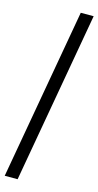

<svg xmlns="http://www.w3.org/2000/svg" viewBox="-146 -776 515 1007"><g transform="rotate(15 112.0 -272.5)"><path d="M159 -737H229L65 192H-5Z"/></g></svg>

Font: Fahkwang Light
Style: Italic
Weight: 300
Italic angle: -10°
Version: Version 1.000; ttfautohint (v1.6)